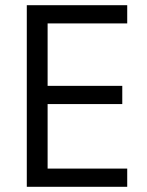

<svg xmlns="http://www.w3.org/2000/svg" viewBox="-20 -718 566 738"><path d="M83 0V-698H469V-628H163V-388H450V-318H163V-70H469V0Z"/></svg>

Font: IBM Plex Sans Cond
Style: Regular
Weight: 400
Width: 3
Designer: Mike Abbink, Paul van der Laan, Pieter van Rosmalen
Foundry: Bold Monday
Version: Version 1.3